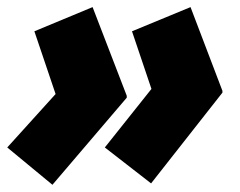

<svg xmlns="http://www.w3.org/2000/svg" viewBox="-27 -532 670 535"><path d="M119.1 -17.1 -6.8 -121.1 127.9 -270 68.8 -444.8 231 -512.2 326.2 -265.1V-259.8ZM394 -21 265.1 -121.1 395 -284.2 340.8 -444.8 503.9 -512.2 592.8 -278.8V-273.9Z"/></svg>

Font: Open Sans Hebrew Extra Bold
Style: Italic
Weight: 800
Italic angle: -12°
Foundry: Ascender Corporation, Yanek Iontef
Version: Version 2.001;PS 002.001;hotconv 1.0.70;makeotf.lib2.5.58329